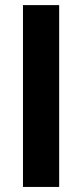

<svg xmlns="http://www.w3.org/2000/svg" viewBox="-20 -739 326 759"><path d="M213.9 0H70.8V-718.8H213.9Z"/></svg>

Font: Min Sans VF VF
Style: Regular
Weight: 400
Designer: Jinseong-Kim, NotoSansCJK, Nunito
Foundry: Jinseong-Kim
Version: Version 1.420;Glyphs 3.1.2 (3151)